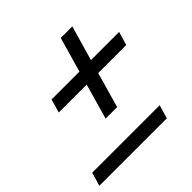

<svg xmlns="http://www.w3.org/2000/svg" viewBox="-170 -804 954 954"><g transform="rotate(-45 307.0 -327.5)"><path d="M314 -400H118L138 -471H334L387 -655H468L415 -471H613L592 -400H395L342 -214H261ZM498 -71 477 0H3L24 -71Z"/></g></svg>

Font: Intel One Mono
Style: Italic
Weight: 400
Italic angle: -16°
Monospace: yes
Designer: Fred Shallcrass
Foundry: Frere-Jones Type LLC
Version: Version 1.400;hotconv 1.1.0;makeotfexe 2.6.0;FJTRelease1.4